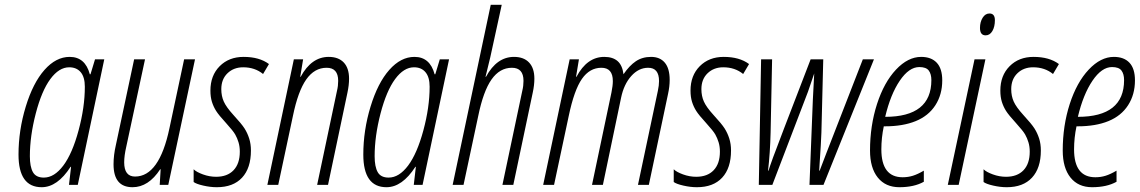

<svg xmlns="http://www.w3.org/2000/svg" viewBox="-20 -780 4808 810"><path d="M155.8 9.8Q58.1 9.8 58.1 -127.9Q58.1 -230 88.6 -330.1Q119.1 -430.2 167.7 -485.1Q216.3 -540 273.9 -540Q339.4 -540 358.9 -466.8H361.8L380.9 -529.8H419.9L308.1 0H271L279.8 -76.2H277.8Q222.2 9.8 155.8 9.8ZM165 -30.8Q209 -30.8 247.1 -81.5Q285.2 -132.3 311.5 -230Q337.9 -327.6 337.9 -414.1Q337.9 -454.6 320.6 -475.3Q303.2 -496.1 272 -496.1Q229 -496.1 192.4 -446.5Q155.8 -397 130.9 -301.3Q106 -205.6 106 -121.1Q106 -76.7 118.9 -53.7Q131.8 -30.8 165 -30.8Z M591.8 -529.8 512.7 -161.1Q503.9 -123 503.9 -95.2Q503.9 -35.2 549.8 -35.2Q651.9 -35.2 694.8 -238.8L756.8 -529.8H802.7L689.9 0H653.8L657.7 -65.9H655.8Q606.4 9.8 539.1 9.8Q459 9.8 459 -86.9Q459 -125.5 468.8 -168L545.9 -529.8Z M894.5 9.8Q867.2 9.8 837.4 2.9Q807.6 -3.9 796.9 -12.2V-65.9Q808.6 -54.2 836.2 -44.2Q863.8 -34.2 891.6 -34.2Q939 -34.2 965.3 -61.8Q991.7 -89.4 991.7 -140.1Q991.7 -161.6 986.3 -179.4Q981 -197.3 972.4 -212.4Q963.9 -227.5 934.6 -259.8Q902.8 -294.4 891.6 -312.3Q880.4 -330.1 874 -350.6Q867.7 -371.1 867.7 -397.9Q867.7 -461.4 906.7 -500.7Q945.8 -540 1007.8 -540Q1074.2 -540 1114.7 -509.8L1089.8 -467.8Q1055.2 -496.1 1005.9 -496.1Q965.8 -496.1 939.7 -470.9Q913.6 -445.8 913.6 -403.8Q913.6 -375 924.1 -351.6Q934.6 -328.1 963.9 -295.9Q999 -257.8 1011.5 -238.3Q1023.9 -218.8 1031.2 -195.8Q1038.6 -172.9 1038.6 -145Q1038.6 -70.8 1001.2 -30.5Q963.9 9.8 894.5 9.8Z M1317.9 0 1401.9 -397.9Q1406.7 -417.5 1406.7 -439Q1406.7 -494.1 1357.9 -494.1Q1306.6 -494.1 1272 -444.8Q1237.3 -395.5 1215.8 -291L1153.8 0H1107.9L1219.7 -529.8H1258.8L1246.6 -456.1H1248.5Q1293.9 -540 1366.7 -540Q1407.7 -540 1430.2 -516.4Q1452.6 -492.7 1452.6 -448.2Q1452.6 -420.9 1445.8 -389.2L1363.8 0Z M1610.4 9.8Q1512.7 9.8 1512.7 -127.9Q1512.7 -230 1543.2 -330.1Q1573.7 -430.2 1622.3 -485.1Q1670.9 -540 1728.5 -540Q1793.9 -540 1813.5 -466.8H1816.4L1835.4 -529.8H1874.5L1762.7 0H1725.6L1734.4 -76.2H1732.4Q1676.8 9.8 1610.4 9.8ZM1619.6 -30.8Q1663.6 -30.8 1701.7 -81.5Q1739.7 -132.3 1766.1 -230Q1792.5 -327.6 1792.5 -414.1Q1792.5 -454.6 1775.1 -475.3Q1757.8 -496.1 1726.6 -496.1Q1683.6 -496.1 1647 -446.5Q1610.4 -397 1585.4 -301.3Q1560.5 -205.6 1560.5 -121.1Q1560.5 -76.7 1573.5 -53.7Q1586.4 -30.8 1619.6 -30.8Z M2099.6 0 2183.6 -397.9Q2188.5 -417.5 2188.5 -439Q2188.5 -494.1 2139.6 -494.1Q2088.4 -494.1 2053.7 -444.8Q2019 -395.5 1997.6 -291L1935.5 0H1889.6L2050.3 -759.8H2096.7L2048.3 -538.1L2028.3 -456.1H2030.3Q2075.7 -540 2148.4 -540Q2189.5 -540 2211.9 -516.4Q2234.4 -492.7 2234.4 -448.2Q2234.4 -420.9 2227.5 -389.2L2145.5 0Z M2671.4 0 2755.4 -397Q2760.3 -419.9 2760.3 -438Q2760.3 -494.1 2714.4 -494.1Q2674.3 -494.1 2643.1 -459.2Q2611.8 -424.3 2600.1 -367.2L2523.4 0H2477.5L2559.6 -390.1Q2565.4 -418.5 2565.4 -438Q2565.4 -494.1 2517.1 -494.1Q2467.8 -494.1 2435.1 -447.3Q2402.3 -400.4 2379.4 -291L2317.4 0H2271.5L2383.3 -529.8H2422.4L2410.2 -456.1H2412.1Q2456.5 -540 2529.3 -540Q2564.9 -540 2585.2 -522.5Q2605.5 -504.9 2610.4 -466.8Q2635.3 -503.4 2662.6 -521.7Q2689.9 -540 2726.6 -540Q2764.2 -540 2784.7 -515.6Q2805.2 -491.2 2805.2 -442.9Q2805.2 -415 2798.3 -383.8L2717.3 0Z M2919.9 9.8Q2892.6 9.8 2862.8 2.9Q2833 -3.9 2822.3 -12.2V-65.9Q2834 -54.2 2861.6 -44.2Q2889.2 -34.2 2917 -34.2Q2964.4 -34.2 2990.7 -61.8Q3017.1 -89.4 3017.1 -140.1Q3017.1 -161.6 3011.7 -179.4Q3006.3 -197.3 2997.8 -212.4Q2989.3 -227.5 2960 -259.8Q2928.2 -294.4 2917 -312.3Q2905.8 -330.1 2899.4 -350.6Q2893.1 -371.1 2893.1 -397.9Q2893.1 -461.4 2932.1 -500.7Q2971.2 -540 3033.2 -540Q3099.6 -540 3140.1 -509.8L3115.2 -467.8Q3080.6 -496.1 3031.2 -496.1Q2991.2 -496.1 2965.1 -470.9Q2939 -445.8 2939 -403.8Q2939 -375 2949.5 -351.6Q2960 -328.1 2989.3 -295.9Q3024.4 -257.8 3036.9 -238.3Q3049.3 -218.8 3056.6 -195.8Q3064 -172.9 3064 -145Q3064 -70.8 3026.6 -30.5Q2989.3 9.8 2919.9 9.8Z M3395 0 3409.2 -358.9 3415 -470.2Q3395.5 -412.6 3388.7 -393.1Q3381.8 -373.5 3238.3 0H3181.2L3190.9 -529.8H3237.3L3231 -221.2Q3229 -135.3 3220.2 -60.1H3222.2Q3226.1 -73.7 3241.5 -116.2Q3256.8 -158.7 3399.9 -529.8H3453.1L3445.3 -221.2Q3443.8 -177.2 3438 -93.3L3436 -60.1H3438L3467.3 -136.7L3620.1 -529.8H3667L3454.1 0Z M3774.4 9.8Q3715.8 9.8 3683.1 -31Q3650.4 -71.8 3650.4 -145Q3650.4 -249.5 3679.9 -341.1Q3709.5 -432.6 3760 -486.3Q3810.5 -540 3866.2 -540Q3908.7 -540 3931.9 -515.4Q3955.1 -490.7 3955.1 -440.9Q3955.1 -380.9 3926 -335.9Q3897 -291 3843 -269Q3789.1 -247.1 3714.4 -247.1H3708.5Q3698.2 -198.7 3698.2 -149.9Q3698.2 -32.2 3788.1 -32.2Q3811 -32.2 3831.3 -38.6Q3851.6 -44.9 3877.4 -60.1V-13.2Q3836.4 9.8 3774.4 9.8ZM3858.4 -497.1Q3814.9 -497.1 3775.9 -439.5Q3736.8 -381.8 3714.4 -287.1Q3909.2 -287.1 3909.2 -441.9Q3909.2 -467.8 3898.2 -482.4Q3887.2 -497.1 3858.4 -497.1Z M4024.4 0H3978.5L4091.3 -529.8H4137.2ZM4114.3 -662.1Q4114.3 -687 4125.5 -705.1Q4136.7 -723.1 4154.3 -723.1Q4177.2 -723.1 4177.2 -694.8Q4177.2 -667 4166.5 -648.9Q4155.8 -630.9 4138.2 -630.9Q4114.3 -630.9 4114.3 -662.1Z M4227.1 9.8Q4199.7 9.8 4169.9 2.9Q4140.1 -3.9 4129.4 -12.2V-65.9Q4141.1 -54.2 4168.7 -44.2Q4196.3 -34.2 4224.1 -34.2Q4271.5 -34.2 4297.9 -61.8Q4324.2 -89.4 4324.2 -140.1Q4324.2 -161.6 4318.8 -179.4Q4313.5 -197.3 4304.9 -212.4Q4296.4 -227.5 4267.1 -259.8Q4235.4 -294.4 4224.1 -312.3Q4212.9 -330.1 4206.5 -350.6Q4200.2 -371.1 4200.2 -397.9Q4200.2 -461.4 4239.3 -500.7Q4278.3 -540 4340.3 -540Q4406.7 -540 4447.3 -509.8L4422.4 -467.8Q4387.7 -496.1 4338.4 -496.1Q4298.3 -496.1 4272.2 -470.9Q4246.1 -445.8 4246.1 -403.8Q4246.1 -375 4256.6 -351.6Q4267.1 -328.1 4296.4 -295.9Q4331.5 -257.8 4344 -238.3Q4356.4 -218.8 4363.8 -195.8Q4371.1 -172.9 4371.1 -145Q4371.1 -70.8 4333.7 -30.5Q4296.4 9.8 4227.1 9.8Z M4587.4 9.8Q4528.8 9.8 4496.1 -31Q4463.4 -71.8 4463.4 -145Q4463.4 -249.5 4492.9 -341.1Q4522.5 -432.6 4573 -486.3Q4623.5 -540 4679.2 -540Q4721.7 -540 4744.9 -515.4Q4768.1 -490.7 4768.1 -440.9Q4768.1 -380.9 4739 -335.9Q4710 -291 4656 -269Q4602.1 -247.1 4527.3 -247.1H4521.5Q4511.2 -198.7 4511.2 -149.9Q4511.2 -32.2 4601.1 -32.2Q4624 -32.2 4644.3 -38.6Q4664.6 -44.9 4690.4 -60.1V-13.2Q4649.4 9.8 4587.4 9.8ZM4671.4 -497.1Q4627.9 -497.1 4588.9 -439.5Q4549.8 -381.8 4527.3 -287.1Q4722.2 -287.1 4722.2 -441.9Q4722.2 -467.8 4711.2 -482.4Q4700.2 -497.1 4671.4 -497.1Z"/></svg>

Font: TypoPRO Open Sans Condensed
Style: Italic
Weight: 300
Width: 3
Italic angle: -12°
Foundry: Ascender Corporation
Version: Version 1.10